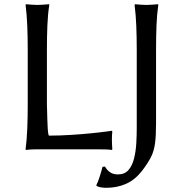

<svg xmlns="http://www.w3.org/2000/svg" viewBox="-20 -707 854 909"><path d="M202.1 -471.7V-212.4Q202.1 -205.6 202.9 -185.3Q203.6 -165 204.1 -140.9Q204.6 -116.7 206.1 -95.5Q207.5 -74.2 210.9 -64.9Q264.2 -64.9 317.1 -68.4Q370.1 -71.8 413.6 -76.2Q457 -80.6 483.4 -84.2Q509.8 -87.9 509.8 -87.9L511.7 -84Q509.8 -66.9 509.8 -46.4Q509.8 -39.6 510.3 -25.6Q510.7 -11.7 511.7 0L509.8 2.9Q497.6 1 480.5 0.5Q463.4 0 446.3 0H156.7Q130.4 0 116.2 1.5Q102.1 2.9 102.1 2.9L101.1 0Q106.9 -43.5 109.1 -98.1Q111.3 -152.8 111.3 -212.4V-471.7Q111.3 -531.2 109.1 -584.7Q106.9 -638.2 101.1 -683.6L103 -687Q112.3 -686 129.9 -684.8Q147.5 -683.6 156.7 -683.6Q166.5 -683.6 184.3 -684.8Q202.1 -686 212.4 -687L213.4 -683.6Q206.5 -641.1 204.3 -586.2Q202.1 -531.2 202.1 -471.7ZM627.4 -101.1V-471.7Q627.4 -531.2 625.2 -584.7Q623 -638.2 617.2 -683.6L619.1 -687Q628.4 -686 646 -684.8Q663.6 -683.6 672.9 -683.6Q682.6 -683.6 700.7 -684.8Q718.8 -686 728 -687L729.5 -683.6Q723.1 -641.1 720.9 -586.2Q718.8 -531.2 718.8 -471.7V-124Q718.8 -63.5 713.9 -27.6Q709 8.3 694.8 36.6Q680.7 64.9 652.3 102.1Q619.1 144.5 576.7 163.3Q534.2 182.1 484.4 182.1Q451.2 182.1 437 172.9L436 169.9Q443.8 154.8 451.9 129.4Q460 104 465.3 83L477.1 81.5Q485.4 97.2 500.2 107.9Q515.1 118.7 538.1 118.7Q570.3 118.7 588.1 98.1Q606 77.6 614.5 43.9Q623 10.3 625.2 -27.8Q627.4 -65.9 627.4 -101.1Z"/></svg>

Font: Kurinto Seri
Style: Regular
Weight: 400
Designer: Kurinto was developed by Clint Goss from a range of fonts that are compatible with the SIL Open Font License Version 1.1
Foundry: Clinton F. Goss
Version: Version 2.196; July 25, 2020